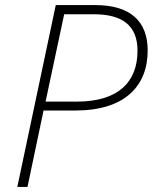

<svg xmlns="http://www.w3.org/2000/svg" viewBox="-20 -734 600 754"><path d="M48 0H88L151 -300H276C469 -300 560 -395 560 -536C560 -651 491 -714 355 -714H199ZM282 -335H159L232 -678H349C459 -678 520 -635 520 -535C520 -413 446 -335 282 -335Z"/></svg>

Font: Noto Sans ExtraLight
Style: Italic
Weight: 200
Italic angle: -12°
Designer: Monotype Design Team
Foundry: Monotype Imaging Inc.
Version: Version 2.013